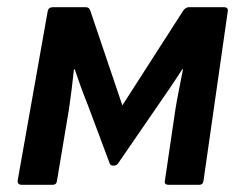

<svg xmlns="http://www.w3.org/2000/svg" viewBox="-20 -512 670 532"><path d="M40 0Q28 0 29 -12L112 -480Q114 -492 126 -492H218Q227 -492 230 -483L319 -220L488 -483Q495 -492 503 -492H601Q613 -492 611 -480L544 -12Q543 0 532 0H447Q434 0 437 -12L466 -209Q470 -234 476 -263.5Q482 -293 487 -320H485Q469 -295 451 -268.5Q433 -242 417 -219L307 -59Q303 -53 294 -53Q286 -53 284 -59L223 -222Q214 -244 204.5 -270Q195 -296 187 -320H185Q182 -293 178.5 -264.5Q175 -236 171 -209L138 -12Q137 0 126 0Z"/></svg>

Font: Sofia Sans
Style: Bold Italic
Weight: 700
Italic angle: -9°
Designer: Botio Nikoltchev, Ani Petrova
Foundry: lettersoup
Version: Version 4.101; ttfautohint (v1.8.4.7-5d5b)